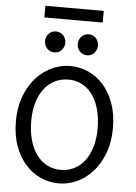

<svg xmlns="http://www.w3.org/2000/svg" viewBox="-68 -1137 849 1200"><g transform="rotate(5 356.5 -536.5)"><path d="M654.3 -361.3Q654.3 -273.4 628.2 -204.1Q602.1 -134.8 558.8 -86.7Q515.6 -38.6 460.4 -13.2Q405.3 12.2 346.7 12.2Q287.6 12.2 233.4 -11.7Q179.2 -35.6 137.7 -82Q96.2 -128.4 71.3 -196Q46.4 -263.7 46.4 -351.6Q46.4 -410.2 58.3 -460.4Q70.3 -510.7 91.6 -552.2Q112.8 -593.8 142.1 -626Q171.4 -658.2 205.8 -680.2Q240.2 -702.1 278.6 -713.6Q316.9 -725.1 356.4 -725.1Q414.6 -725.1 468.5 -701.2Q522.5 -677.2 563.7 -630.9Q605 -584.5 629.6 -516.8Q654.3 -449.2 654.3 -361.3ZM559.1 -349.1Q559.1 -416.5 544.2 -470.5Q529.3 -524.4 502 -562Q474.6 -599.6 436.3 -619.6Q397.9 -639.6 351.6 -639.6Q305.2 -639.6 266.6 -620.4Q228 -601.1 200.2 -565.2Q172.4 -529.3 157 -478.3Q141.6 -427.2 141.6 -363.8Q141.6 -296.9 156.5 -243.2Q171.4 -189.5 199 -151.6Q226.6 -113.8 265.1 -93.5Q303.7 -73.2 351.6 -73.2Q396.5 -73.2 434.6 -92Q472.7 -110.8 500.2 -146.2Q527.8 -181.6 543.5 -232.9Q559.1 -284.2 559.1 -349.1ZM184.1 -866.7Q184.1 -880.4 189 -892.3Q193.8 -904.3 202.4 -913.3Q210.9 -922.4 222.4 -927.5Q233.9 -932.6 247.6 -932.6Q261.2 -932.6 272.9 -927.5Q284.7 -922.4 293 -913.3Q301.3 -904.3 306.2 -892.3Q311 -880.4 311 -866.7Q311 -853 306.2 -841.1Q301.3 -829.1 293 -820.1Q284.7 -811 272.9 -805.9Q261.2 -800.8 247.6 -800.8Q233.9 -800.8 222.4 -805.9Q210.9 -811 202.4 -820.1Q193.8 -829.1 189 -841.1Q184.1 -853 184.1 -866.7ZM389.2 -866.7Q389.2 -880.4 394 -892.3Q398.9 -904.3 407.5 -913.3Q416 -922.4 427.5 -927.5Q439 -932.6 452.6 -932.6Q466.3 -932.6 478 -927.5Q489.7 -922.4 498 -913.3Q506.3 -904.3 511.2 -892.3Q516.1 -880.4 516.1 -866.7Q516.1 -853 511.2 -841.1Q506.3 -829.1 498 -820.1Q489.7 -811 478 -805.9Q466.3 -800.8 452.6 -800.8Q439 -800.8 427.5 -805.9Q416 -811 407.5 -820.1Q398.9 -829.1 394 -841.1Q389.2 -853 389.2 -866.7ZM167 -1086.4H533.2V-1013.2H167Z"/></g></svg>

Font: Andika Eur
Style: Regular
Weight: 400
Designer: Victor Gaultney, Annie Olsen, Julie Remington, Don Collingsworth, Eric Hays, Becca Hirsbrunner
Foundry: SIL International
Version: Version 5.000